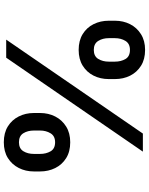

<svg xmlns="http://www.w3.org/2000/svg" viewBox="95 -874 792 1022"><g transform="rotate(90 491.0 -363.0)"><path d="M245.6 -385.7Q196.3 -385.7 161.4 -407.2Q126.5 -428.7 108.4 -465.3Q90.3 -502 90.3 -545.9V-578.6Q90.3 -623.5 108.9 -659.7Q127.4 -695.8 162.1 -717.5Q196.8 -739.3 245.6 -739.3Q295.9 -739.3 330.3 -717.5Q364.7 -695.8 382.8 -659.7Q400.9 -623.5 400.9 -578.6V-545.9Q400.9 -501.5 382.6 -465.1Q364.3 -428.7 329.6 -407.2Q294.9 -385.7 245.6 -385.7ZM245.6 -466.3Q279.3 -466.3 293.7 -490Q308.1 -513.7 308.1 -545.9V-578.6Q308.1 -610.8 294.2 -634.8Q280.3 -658.7 245.6 -658.7Q212.4 -658.7 197.8 -634.8Q183.1 -610.8 183.1 -578.6V-545.9Q183.1 -513.7 197.8 -490Q212.4 -466.3 245.6 -466.3ZM737.3 12.7Q687.5 12.7 652.8 -8.8Q618.2 -30.3 599.9 -66.7Q581.5 -103 581.5 -147.5V-180.2Q581.5 -224.6 600.1 -261Q618.7 -297.4 653.6 -319.1Q688.5 -340.8 737.3 -340.8Q787.1 -340.8 821.8 -319.1Q856.4 -297.4 874.5 -261Q892.6 -224.6 892.6 -180.2V-147.5Q892.6 -103 874 -66.7Q855.5 -30.3 821 -8.8Q786.6 12.7 737.3 12.7ZM737.3 -67.9Q770.5 -67.9 784.9 -91.3Q799.3 -114.7 799.3 -147.5V-180.2Q799.3 -212.4 785.4 -236.3Q771.5 -260.3 737.3 -260.3Q704.1 -260.3 689.5 -236.1Q674.8 -211.9 674.8 -180.2V-147.5Q674.8 -114.7 689.2 -91.3Q703.6 -67.9 737.3 -67.9ZM190.9 0 690.9 -727.5H787.1L287.1 0Z"/></g></svg>

Font: Inter 18pt SemiBold
Style: Regular
Weight: 600
Designer: Rasmus Andersson
Foundry: rsms
Version: Version 4.001;git-66647c0bb